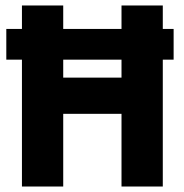

<svg xmlns="http://www.w3.org/2000/svg" viewBox="-20 -680 670 700"><path d="M573.5 0H423V-265H210.5V0H60V-462.5H3V-574.5H60V-660H210.5V-574.5H423V-660H573.5V-574.5H613V-462.5H573.5ZM423 -397V-462.5H210.5V-397Z"/></svg>

Font: Lucymar Sans
Style: Bold
Weight: 700
Foundry: The League of Moveable Type (original font) / Main changes by Cristiano Sobral with portions from Mirco Monsees
Version: Version 2.001;August 30, 2020;FontCreator 13.0.0.2681 64-bit